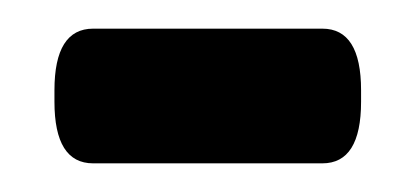

<svg xmlns="http://www.w3.org/2000/svg" viewBox="-20 -332 290 134"><path d="M45 -218Q18 -218 18 -261V-269Q18 -312 45 -312H205Q232 -312 232 -269V-261Q232 -218 205 -218Z"/></svg>

Font: Asap Condensed SemiBold
Style: Regular
Weight: 600
Width: 3
Designer: Pablo Cosgaya
Foundry: Omnibus-Type
Version: Version 3.001; ttfautohint (v1.8.4.7-5d5b)